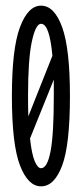

<svg xmlns="http://www.w3.org/2000/svg" viewBox="-20 -647 290 678"><path d="M125 11Q79 11 50.5 -63Q22 -137 22 -308Q22 -475 50.5 -551Q79 -627 125 -627Q172 -627 199.5 -551Q227 -475 227 -308Q227 -136 199.5 -62.5Q172 11 125 11ZM79 -308Q79 -269 80 -236L165 -450Q155 -563 125 -563Q106 -563 92.5 -500.5Q79 -438 79 -308ZM125 -53Q147 -53 158.5 -112.5Q170 -172 170 -308Q170 -339 170 -366L86 -158Q92 -103 102.5 -78Q113 -53 125 -53Z"/></svg>

Font: Inconsolata UltraCondensed Medium
Style: Regular
Weight: 500
Width: 1
Monospace: yes
Designer: Raph Levien, Cyreal, Brenton Simpson
Foundry: Raph Levien, Cyreal, Google
Version: Version 3.001; ttfautohint (v1.8.2.53-6de2)